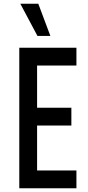

<svg xmlns="http://www.w3.org/2000/svg" viewBox="-20 -1005 470 1025"><path d="M388 -750V-655H178V-430H361V-335H178V-95H388V0H83V-750ZM180 -813 88.5 -985H184.5L249 -813Z"/></svg>

Font: Mohave Medium
Style: Regular
Weight: 500
Designer: Gumpita Rahayu
Foundry: Tokotype
Version: Version 2.003